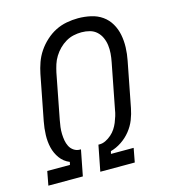

<svg xmlns="http://www.w3.org/2000/svg" viewBox="-103 -766 757 850"><g transform="rotate(-15 275.0 -341.0)"><path d="M14 0 26 -64H130L133 -77Q106 -88 89.5 -111Q73 -134 66.5 -161.5Q60 -189 61 -219.5Q62 -250 68 -281L108 -487Q113 -512 122 -537.5Q131 -563 146.5 -586Q162 -609 183.5 -628.5Q205 -648 229 -660Q253 -672 279.5 -677Q306 -682 332 -682Q362 -682 391 -675.5Q420 -669 442.5 -653Q465 -637 479 -613Q493 -589 498.5 -561Q504 -533 503 -503Q502 -473 496 -443L456 -237Q451 -211 441 -185.5Q431 -160 413 -137.5Q395 -115 371 -99Q347 -83 321 -76L318 -64H422L410 0H252L275 -118H281Q295 -118 309 -125Q323 -132 335 -142.5Q347 -153 355.5 -166Q364 -179 369.5 -192.5Q375 -206 379.5 -220.5Q384 -235 386 -249L426 -455Q430 -475 431.5 -494.5Q433 -514 430.5 -532.5Q428 -551 420.5 -567.5Q413 -584 400 -596Q387 -608 369 -613Q351 -618 331 -618Q313 -618 294.5 -614Q276 -610 259 -600Q242 -590 228 -576Q214 -562 203.5 -545Q193 -528 187.5 -510.5Q182 -493 178 -475L138 -268Q135 -253 133 -237Q131 -221 131.5 -205.5Q132 -190 134.5 -175.5Q137 -161 143.5 -148Q150 -135 162.5 -126.5Q175 -118 190 -118H195L172 0Z"/></g></svg>

Font: Lode Term
Style: Italic
Weight: 400
Italic angle: -11°
Monospace: yes
Designer: Belleve Invis
Foundry: Belleve Invis
Version: Version 29.2.0